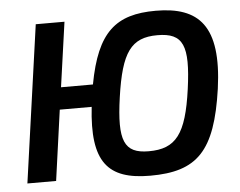

<svg xmlns="http://www.w3.org/2000/svg" viewBox="-51 -765 1049 839"><g transform="rotate(-5 473.5 -345.0)"><path d="M661 -703C486 -703 402 -633 360 -406H220L260 -690H134L37 0H163L206 -309H346C319 -69 388 13 575 13C781 13 863 -68 902 -340C940 -614 850 -703 661 -703ZM771 -350C744 -154 697 -94 578 -94C469 -94 445 -151 472 -340C500 -536 544 -596 659 -596C773 -596 797 -539 771 -350Z"/></g></svg>

Font: Exo 2 Semi Bold
Style: Italic
Weight: 600
Italic angle: -8°
Designer: Natanael Gama
Version: Version 1.001;PS 001.001;hotconv 1.0.88;makeotf.lib2.5.64775